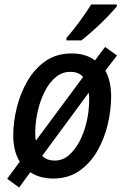

<svg xmlns="http://www.w3.org/2000/svg" viewBox="-20 -786 554 855"><path d="M65 49 12 10 68 -66Q39 -113 39 -183Q39 -242 54.5 -305.5Q70 -369 101.5 -424Q133 -479 182 -513.5Q231 -548 299 -548Q362 -548 403 -517L448 -577L501 -539L449 -471Q462 -449 468.5 -419Q475 -389 475 -357Q475 -297 460 -233Q445 -169 413.5 -114Q382 -59 333 -25Q284 9 217 9Q157 9 115 -19ZM350 -443Q341 -454 327 -460Q313 -466 293 -466Q257 -466 228.5 -442.5Q200 -419 180 -380Q160 -341 149 -294.5Q138 -248 137 -202Q136 -175 140 -160ZM224 -71Q258 -71 285 -93.5Q312 -116 332.5 -153.5Q353 -191 364.5 -238Q376 -285 377 -335Q378 -358 375 -373L168 -92Q188 -71 224 -71ZM276 -617Q305 -650 335 -691Q365 -732 386 -766H500V-757Q489 -744 470 -723.5Q451 -703 427.5 -680.5Q404 -658 381.5 -638.5Q359 -619 342 -606H276Z"/></svg>

Font: Noto Sans SemiCondensed Medium
Style: Italic
Weight: 500
Width: 4
Italic angle: -12°
Designer: Monotype Design Team
Foundry: Monotype Imaging Inc.
Version: Version 2.013; ttfautohint (v1.8.4.7-5d5b)